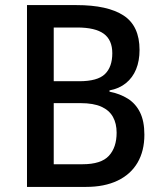

<svg xmlns="http://www.w3.org/2000/svg" viewBox="-20 -734 636 754"><path d="M280 -714Q403 -714 465.5 -673Q528 -632 528 -538Q528 -495 514.5 -462Q501 -429 474.5 -407.5Q448 -386 410 -379V-374Q451 -366 482 -346.5Q513 -327 530 -292.5Q547 -258 547 -205Q547 -141 520 -95Q493 -49 441.5 -24.5Q390 0 318 0H86V-714ZM291 -415Q363 -415 392 -443Q421 -471 421 -525Q421 -577 387.5 -601.5Q354 -626 283 -626H191V-415ZM191 -329V-89H304Q377 -89 407.5 -122Q438 -155 438 -213Q438 -249 423.5 -275Q409 -301 378 -315Q347 -329 296 -329Z"/></svg>

Font: Noto Sans Hebrew SemiCondensed Medium
Style: Regular
Weight: 500
Width: 4
Designer: Monotype Design Team
Foundry: Monotype Imaging Inc.
Version: Version 2.003